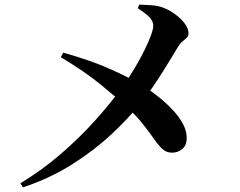

<svg xmlns="http://www.w3.org/2000/svg" viewBox="-20 -784 1040 831"><path d="M68.3 9.4Q163.2 -48.5 243.9 -118.2Q324.5 -188 390.8 -261.6Q457.1 -335.2 507 -404Q537.7 -446.3 562.4 -488.2Q587.1 -530.1 605.3 -566.9Q623.4 -603.7 633.3 -630.9Q643.2 -658.1 643.2 -671.6Q643.2 -695.4 622.8 -713.7Q602.3 -732 576.5 -748L582.8 -764.1Q607.2 -763.1 635 -761.4Q662.8 -759.8 686.6 -750.8Q712.5 -741 737.6 -722.7Q762.8 -704.4 779.4 -682.4Q796 -660.4 796 -639.9Q796 -628.2 788.6 -620.9Q781.1 -613.6 770.4 -605Q759.7 -596.4 749.3 -579.7Q739.4 -563 723 -535.9Q706.6 -508.8 686.1 -476Q665.5 -443.3 642.2 -409Q618.9 -374.6 594.4 -344Q538 -273.5 462.3 -202.8Q386.5 -132.1 291.2 -72Q195.9 -12 79.3 27ZM724.4 -123.2Q700.4 -123.2 683.1 -139Q665.8 -154.8 646.5 -182.7Q627.2 -210.6 598.1 -247.5Q569.1 -284.4 522.7 -326.4Q486.8 -359.4 418.4 -415.9Q349.9 -472.4 243 -536.5L253.7 -556.1Q375.9 -522.1 463 -482.5Q550.1 -443 603.1 -409.6Q635.3 -389.6 667.4 -363.8Q699.5 -338 726.7 -309.2Q753.9 -280.4 770.6 -250.1Q787.2 -219.8 788 -191.6Q789.4 -157.5 770.5 -140.4Q751.5 -123.2 724.4 -123.2Z"/></svg>

Font: Noto Serif SC ExtraLight
Style: Regular
Weight: 200
Designer: Ryoko NISHIZUKA 西塚涼子 (kana & ideographs); Frank Grießhammer (Latin, Greek & Cyrillic); Wenlong ZHANG 张文龙 (bopomofo); San
Foundry: Adobe
Version: Version 2.002-H1;hotconv 1.1.0;makeotfexe 2.6.0